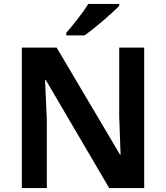

<svg xmlns="http://www.w3.org/2000/svg" viewBox="-20 -956 844 976"><path d="M713 0V-714H586V-365Q587 -316 589.5 -265.5Q592 -215 593 -170H590L268 -714H91V0H218V-346Q216 -398 213.5 -449Q211 -500 209 -549H213L535 0ZM586 -936H429Q408 -902 374.5 -859.5Q341 -817 317 -789V-776H410Q447 -802 503 -850Q559 -898 586 -926Z"/></svg>

Font: Noto Sans UI
Style: Bold
Weight: 700
Designer: Monotype Design Team
Foundry: Monotype Imaging Inc.
Version: Version 1.901